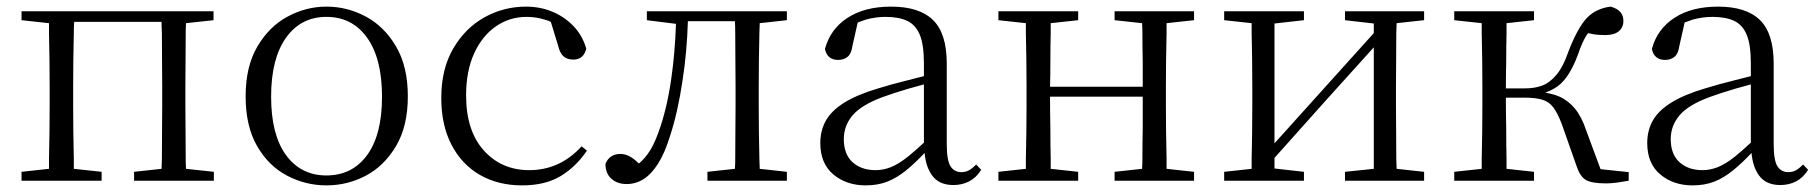

<svg xmlns="http://www.w3.org/2000/svg" viewBox="-20 -546 5494 580"><path d="M45 0V-27L128 -36Q128 -49 128 -65Q129 -106 129.5 -149.5Q130 -193 130 -227V-285Q130 -319 129.5 -362.5Q129 -406 128 -447Q128 -463 128 -476L45 -485V-512H625V-485L542 -476Q541 -463 541 -447Q541 -406 540.5 -362.5Q540 -319 540 -285V-227Q540 -193 540.5 -149.5Q541 -106 541 -65Q541 -49 542 -36L626 -27V0H385V-27L468 -36Q468 -49 469 -65Q469 -106 469.5 -149.5Q470 -193 470 -227V-285Q470 -319 469.5 -362.5Q469 -406 469 -447Q468 -465 468 -480H204Q203 -465 203 -447Q202 -406 201.5 -362.5Q201 -319 201 -285V-227Q201 -193 201.5 -149.5Q202 -106 203 -65Q203 -49 203 -36L287 -27V0Z M966 14Q903 14 847 -15.5Q791 -45 756.5 -105Q722 -165 722 -255Q722 -345 757.5 -405.5Q793 -466 849 -496Q905 -526 966 -526Q1029 -526 1085 -496Q1141 -466 1176.5 -405.5Q1212 -345 1212 -255Q1212 -165 1176.5 -105Q1141 -45 1085.5 -15.5Q1030 14 966 14ZM966 -16Q1044 -16 1089 -77.5Q1134 -139 1134 -254Q1134 -369 1089 -432Q1044 -495 966 -495Q889 -495 844 -432Q799 -369 799 -254Q799 -139 844 -77.5Q889 -16 966 -16Z M1557 14Q1485 14 1430 -17.5Q1375 -49 1344 -108.5Q1313 -168 1313 -250Q1313 -338 1349.5 -400Q1386 -462 1444 -494Q1502 -526 1569 -526Q1612 -526 1649 -510.5Q1686 -495 1713 -466.5Q1740 -438 1751 -399Q1743 -366 1712 -366Q1693 -366 1682 -376Q1671 -386 1666 -408L1644 -480Q1636 -484 1628 -486Q1600 -495 1571 -495Q1519 -495 1477.5 -466Q1436 -437 1412 -384Q1388 -331 1388 -258Q1388 -151 1441.5 -91.5Q1495 -32 1579 -32Q1624 -32 1663.5 -49.5Q1703 -67 1737 -104L1753 -91Q1720 -42 1673.5 -14Q1627 14 1557 14Z M1873 10Q1845 10 1827 -6Q1809 -22 1809 -51Q1815 -66 1826.5 -73.5Q1838 -81 1854 -81Q1872 -81 1888 -70Q1898 -64 1910 -52Q1925 -65 1936 -80Q1954 -104 1969 -146Q1995 -217 2008 -310Q2019 -386 2022 -474L1934 -485V-512H2357V-485L2275 -476Q2275 -463 2274 -447Q2273 -406 2272.5 -362.5Q2272 -319 2272 -285V-227Q2272 -193 2272.5 -149.5Q2273 -106 2274 -65Q2275 -49 2275 -36L2357 -27V0H2117V-27L2200 -36Q2201 -49 2201 -65Q2201 -106 2201.5 -149.5Q2202 -193 2202 -227V-285Q2202 -319 2201.5 -362.5Q2201 -406 2201 -447Q2201 -466 2200 -482H2058Q2055 -387 2042 -304Q2028 -208 2004 -135Q1988 -83 1967.5 -51Q1947 -19 1923.5 -4.5Q1900 10 1873 10Z M2595 14Q2537 14 2497.5 -19Q2458 -52 2458 -114Q2458 -152 2475 -182Q2492 -212 2530.5 -236Q2569 -260 2633 -279Q2675 -292 2720 -303Q2747 -310 2771 -316V-354Q2771 -411 2758.5 -441Q2746 -471 2720.5 -483Q2695 -495 2655 -495Q2626 -495 2596 -487Q2584 -483 2571 -478L2555 -407Q2552 -384 2540.5 -374.5Q2529 -365 2512 -365Q2479 -365 2472 -398Q2488 -458 2540 -492Q2592 -526 2672 -526Q2757 -526 2798.5 -485.5Q2840 -445 2840 -354V-111Q2840 -61 2851.5 -43.5Q2863 -26 2884 -26Q2897 -26 2907 -31.5Q2917 -37 2929 -49L2944 -33Q2929 -9 2907.5 2Q2886 13 2860 13Q2816 13 2795 -17Q2777 -42 2773 -84Q2744 -53 2718 -32Q2690 -9 2661 2.5Q2632 14 2595 14ZM2771 -291Q2748 -285 2724 -278Q2683 -266 2647 -253Q2582 -229 2555.5 -197.5Q2529 -166 2529 -126Q2529 -80 2555.5 -56Q2582 -32 2625 -32Q2648 -32 2671 -41Q2694 -50 2723 -73Q2744 -90 2771 -115Z M2996 0V-27L3079 -36Q3079 -49 3079 -65Q3080 -106 3080.5 -149.5Q3081 -193 3081 -227V-285Q3081 -319 3080.5 -362.5Q3080 -406 3079 -447Q3079 -463 3079 -476L2996 -485V-512H3237V-485L3154 -476Q3154 -462 3154 -446Q3153 -405 3153 -360Q3153 -319 3152 -284H3432Q3432 -319 3432 -360Q3431 -405 3431 -446Q3431 -463 3430 -476L3347 -485V-512H3587V-485L3504 -476Q3504 -463 3504 -447Q3503 -406 3502.5 -362.5Q3502 -319 3502 -285V-227Q3502 -193 3502.5 -149.5Q3503 -106 3504 -65Q3504 -49 3504 -36L3587 -27V0H3347V-27L3430 -36Q3431 -49 3431 -66Q3431 -108 3432 -158Q3432 -206 3432 -254H3152Q3152 -206 3153 -158Q3153 -108 3154 -66Q3154 -50 3154 -36L3237 -27V0Z M3678 0V-27L3761 -36Q3761 -49 3761 -65Q3762 -106 3762.5 -149.5Q3763 -193 3763 -227V-285Q3763 -319 3762.5 -362.5Q3762 -406 3761 -447Q3761 -463 3761 -476L3678 -485V-512H3919V-485L3830 -475V-113L3966 -264L4130 -446V-475L4043 -485V-512H4282V-485L4199 -476Q4199 -463 4198 -447Q4198 -406 4197.5 -362.5Q4197 -319 4197 -285V-227Q4197 -193 4197.5 -149.5Q4198 -106 4198 -65Q4199 -49 4199 -36L4282 -27V0H4043V-27L4130 -36V-403L3990 -248L3830 -69V-37L3919 -27V0Z M4373 0V-27L4456 -36Q4456 -49 4456 -65Q4457 -106 4457.5 -149.5Q4458 -193 4458 -227V-285Q4458 -319 4457.5 -362.5Q4457 -406 4456 -447Q4456 -463 4456 -476L4373 -485V-512H4614V-485L4531 -476Q4531 -462 4531 -446Q4530 -405 4530 -359Q4529 -316 4529 -279H4586Q4617 -279 4640 -288Q4663 -297 4683 -321.5Q4703 -346 4719 -393Q4746 -462 4773 -491Q4800 -520 4845 -526Q4884 -516 4884 -483Q4884 -463 4870 -451.5Q4856 -440 4829 -440Q4807 -440 4791 -443Q4784 -445 4778 -446Q4775 -443 4773 -440Q4760 -420 4747 -382Q4732 -341 4714 -315.5Q4696 -290 4674 -278Q4662 -271 4648 -266Q4673 -262 4691 -254Q4718 -242 4738 -217.5Q4758 -193 4772 -151L4815 -35L4900 -26V0Q4884 3 4865.5 5.5Q4847 8 4832 8Q4788 8 4770.5 -2.5Q4753 -13 4743 -43L4698 -171Q4685 -205 4672 -222Q4659 -239 4638.5 -245Q4618 -251 4587 -251H4529Q4529 -205 4530 -158Q4530 -108 4531 -66Q4531 -50 4531 -36L4614 -27V0Z M5093 14Q5035 14 4995.5 -19Q4956 -52 4956 -114Q4956 -152 4973 -182Q4990 -212 5028.5 -236Q5067 -260 5131 -279Q5173 -292 5218 -303Q5245 -310 5269 -316V-354Q5269 -411 5256.5 -441Q5244 -471 5218.5 -483Q5193 -495 5153 -495Q5124 -495 5094 -487Q5082 -483 5069 -478L5053 -407Q5050 -384 5038.5 -374.5Q5027 -365 5010 -365Q4977 -365 4970 -398Q4986 -458 5038 -492Q5090 -526 5170 -526Q5255 -526 5296.5 -485.5Q5338 -445 5338 -354V-111Q5338 -61 5349.5 -43.5Q5361 -26 5382 -26Q5395 -26 5405 -31.5Q5415 -37 5427 -49L5442 -33Q5427 -9 5405.5 2Q5384 13 5358 13Q5314 13 5293 -17Q5275 -42 5271 -84Q5242 -53 5216 -32Q5188 -9 5159 2.5Q5130 14 5093 14ZM5269 -291Q5246 -285 5222 -278Q5181 -266 5145 -253Q5080 -229 5053.5 -197.5Q5027 -166 5027 -126Q5027 -80 5053.5 -56Q5080 -32 5123 -32Q5146 -32 5169 -41Q5192 -50 5221 -73Q5242 -90 5269 -115Z"/></svg>

Font: Early Summer Mincho Light
Style: Regular
Weight: 300
Designer: GuiWonder
Version: Version 1.002